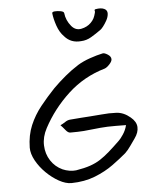

<svg xmlns="http://www.w3.org/2000/svg" viewBox="-58 -911 777 967"><g transform="rotate(-5 330.0 -427.5)"><path d="M264 7Q235 7 201.5 -11.5Q168 -30 138 -59.5Q108 -89 89 -123.5Q70 -158 70 -189Q71 -252 92 -301.5Q113 -351 147 -393.5Q181 -436 219 -476Q249 -506 282 -533.5Q315 -561 350 -583Q376 -599 412 -611.5Q448 -624 477 -630Q486 -632 502.5 -621.5Q519 -611 519 -597Q519 -586 505.5 -571.5Q492 -557 481 -553Q374 -522 294 -448Q214 -374 164 -280Q141 -237 142.5 -194Q144 -151 166 -117Q188 -83 225 -66Q241 -59 259 -56Q277 -53 293 -55Q336 -62 365 -72Q394 -82 417 -97Q440 -112 464 -133Q488 -154 519 -184Q528 -192 542.5 -213.5Q557 -235 563 -260Q530 -260 511.5 -260.5Q493 -261 470 -260Q430 -258 402.5 -254.5Q375 -251 348 -249Q321 -247 280 -247Q269 -247 257 -262Q245 -277 234 -288Q247 -294 259.5 -302.5Q272 -311 285 -312Q320 -315 342 -316.5Q364 -318 386.5 -319.5Q409 -321 444 -324Q483 -328 520 -326Q557 -324 590 -296Q618 -273 619.5 -245.5Q621 -218 600 -189Q589 -174 575 -153.5Q561 -133 546 -119Q518 -95 477.5 -65.5Q437 -36 384 -15Q331 6 264 7ZM375 -701Q323 -696 291 -733Q269 -755 257 -790Q245 -825 242 -853Q241 -861 255.5 -862Q270 -863 285.5 -860Q301 -857 302 -849Q306 -812 331 -782Q352 -757 381.5 -763Q411 -769 430 -788Q441 -799 446.5 -810Q452 -821 456 -837Q458 -843 456 -848Q454 -853 461 -855Q488 -860 504.5 -852.5Q521 -845 520 -827Q519 -810 509.5 -793Q500 -776 490.5 -764Q481 -752 476 -749Q451 -731 426.5 -716.5Q402 -702 375 -701Z"/></g></svg>

Font: Mynerve
Style: Regular
Weight: 400
Designer: Carolina Short
Foundry: Carolina Short
Version: Version 1.000; ttfautohint (v1.8.4.7-5d5b)